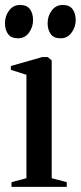

<svg xmlns="http://www.w3.org/2000/svg" viewBox="-24 -732 317 752"><path d="M21 0V-18.5L79.5 -34V-439L18.5 -458.5V-473.5L141.5 -508.5H163L178.5 -495.5V-34L237.5 -18.5V0ZM46.5 -582Q19.5 -582 7.5 -598.8Q-4.5 -615.5 -4.5 -641Q-4.5 -669.5 11.8 -691Q28 -712.5 54 -712.5H55Q81.5 -712.5 93.5 -695.8Q105.5 -679 105.5 -653.5Q105.5 -626 89.5 -604Q73.5 -582 47 -582ZM213 -582Q186.5 -582 174.5 -598.8Q162.5 -615.5 162.5 -641Q162.5 -669.5 178.8 -691Q195 -712.5 221 -712.5H222Q248.5 -712.5 260.5 -695.8Q272.5 -679 272.5 -653.5Q272.5 -626 256.2 -604Q240 -582 214 -582Z"/></svg>

Font: Merriweather 144pt
Style: Regular
Weight: 400
Version: Version 2.100